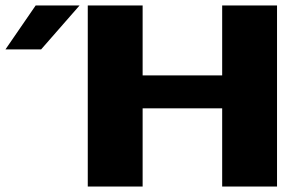

<svg xmlns="http://www.w3.org/2000/svg" viewBox="-40 -680 1100 700"><path d="M280 0V-660H480V-405H770V-660H970V0H770V-285H480V0ZM-20 -500 90 -660H250L110 -500Z"/></svg>

Font: Xolonium
Style: Bold
Weight: 700
Designer: Severin Meyer
Version: Version 4.2